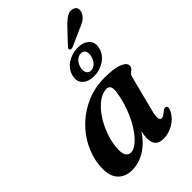

<svg xmlns="http://www.w3.org/2000/svg" viewBox="-259 -983 1097 1097"><g transform="rotate(-45 289.0 -434.5)"><path d="M456.5 -147Q446.5 -108 450 -93.2Q453.5 -78.5 465 -78.5Q478.5 -78.5 500 -98Q517 -112.5 528 -107Q543 -99.5 527.5 -69.5Q508 -32.5 469.8 -10.2Q431.5 12 390.5 12Q324 12 324 -54Q324 -65.5 325.2 -78.2Q326.5 -91 330 -108Q293 -50.5 242.2 -19.2Q191.5 12 137 12Q78.5 12 46.8 -26.2Q15 -64.5 23.5 -145Q30 -206.5 59.8 -265.2Q89.5 -324 139.2 -371Q189 -418 254.5 -446Q320 -474 397.5 -474Q475.5 -474 513.2 -458Q551 -442 548.5 -418.5Q547 -405.5 539.5 -399Q532 -392.5 524 -385.8Q516 -379 512.5 -366ZM164 -148.5Q159.5 -102 170.8 -83Q182 -64 202.5 -64Q227 -64 255.2 -88.5Q283.5 -113 310.5 -155Q337.5 -197 358 -250.8Q378.5 -304.5 387.5 -363.5Q397 -421 361 -421Q328 -421 295 -397Q262 -373 234.2 -333.2Q206.5 -293.5 187.8 -245.2Q169 -197 164 -148.5ZM456 -832.5Q481.5 -859 503.5 -872.5Q525.5 -886 547.5 -879Q567 -873.5 570.8 -856.8Q574.5 -840 565 -823Q555 -804 536.8 -792Q518.5 -780 490.5 -770L392.5 -726Q374.5 -720.5 369.5 -730Q366.5 -735.5 370.5 -741.2Q374.5 -747 380 -752ZM362 -521.5Q316.5 -521.5 291.5 -546Q266.5 -570.5 277.5 -612.5Q288.5 -654.5 326.5 -679Q364.5 -703.5 410.5 -703.5Q456.5 -703.5 481.2 -678.5Q506 -653.5 495 -612.5Q484 -571.5 446.2 -546.5Q408.5 -521.5 362 -521.5ZM401 -668Q382 -668 365.5 -653.2Q349 -638.5 342.5 -612.5Q336.5 -587 345.2 -571.8Q354 -556.5 372.5 -556.5Q391.5 -556.5 407.5 -571.8Q423.5 -587 430 -612.5Q436.5 -638.5 428 -653.2Q419.5 -668 401 -668Z"/></g></svg>

Font: Fraunces 9pt SemiBold
Style: Italic
Weight: 600
Italic angle: -16°
Version: Version 1.000;[b76b70a41]